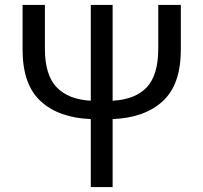

<svg xmlns="http://www.w3.org/2000/svg" viewBox="-20 -754 820 774"><path d="M346 0V-274Q217 -279 144 -346Q71 -413 71 -554V-734H161V-558Q161 -452 208 -402.5Q255 -353 346 -348V-734H434V-348Q526 -353 572 -402.5Q618 -452 618 -558V-734H709V-554Q709 -413 636 -346Q563 -279 434 -274V0Z"/></svg>

Font: Source Han Sans SC
Style: Regular
Weight: 400
Designer: Ryoko NISHIZUKA 西塚涼子 (kana, bopomofo & ideographs); Paul D. Hunt (Latin, Greek & Cyrillic); Sandoll Communications 산돌커뮤니
Foundry: Adobe
Version: Version 2.002;hotconv 1.0.116;makeotfexe 2.5.65601; ttfautoh